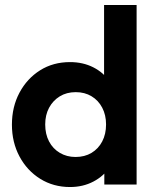

<svg xmlns="http://www.w3.org/2000/svg" viewBox="-20 -743 628 773"><path d="M262 10Q195 10 142 -23Q89 -56 58.5 -113Q28 -170 28 -241Q28 -313 58.5 -370Q89 -427 141.5 -460Q194 -493 262 -493Q314 -493 355.5 -472Q397 -451 422.5 -413.5Q448 -376 450 -329V-157Q448 -110 423 -72Q398 -34 356 -12Q314 10 262 10ZM284 -111Q321 -111 348.5 -127.5Q376 -144 391.5 -173.5Q407 -203 407 -242Q407 -280 391.5 -309.5Q376 -339 348.5 -355.5Q321 -372 285 -372Q248 -372 220.5 -355Q193 -338 177.5 -309Q162 -280 162 -242Q162 -203 177.5 -173.5Q193 -144 221 -127.5Q249 -111 284 -111ZM530 0H400V-130L421 -248L399 -364V-723H530Z"/></svg>

Font: Outfit SemiBold
Style: Regular
Weight: 600
Designer: Rodrigo Fuenzalida
Foundry: fragTYPE
Version: Version 1.100;gftools[0.9.27]